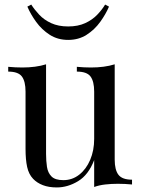

<svg xmlns="http://www.w3.org/2000/svg" viewBox="-20 -808 621 842"><path d="M483 -526V-108Q483 -63 499.5 -41.5Q516 -20 559 -20V1Q528 -2 497 -2Q468 -2 441.5 1Q415 4 393 12V-106Q368 -41 322.5 -13.5Q277 14 229 14Q194 14 168 4Q142 -6 125 -24Q106 -44 99 -76Q92 -108 92 -155V-406Q92 -451 76 -472.5Q60 -494 16 -494V-515Q48 -512 78 -512Q107 -512 133.5 -515.5Q160 -519 182 -526V-133Q182 -102 186 -76Q190 -50 206 -34Q222 -18 258 -18Q297 -18 327.5 -42Q358 -66 375.5 -107Q393 -148 393 -199V-406Q393 -451 377 -472.5Q361 -494 317 -494V-515Q349 -512 379 -512Q408 -512 434.5 -515.5Q461 -519 483 -526ZM441 -788 458 -779Q444 -746 419.5 -712Q395 -678 360 -655.5Q325 -633 279 -633Q233 -633 198 -655.5Q163 -678 138.5 -712Q114 -746 100 -779L117 -788Q131 -766 152 -743.5Q173 -721 204.5 -706.5Q236 -692 279 -692Q322 -692 353.5 -706.5Q385 -721 406.5 -743.5Q428 -766 441 -788Z"/></svg>

Font: Playfair Display
Style: Regular
Weight: 400
Designer: Claus Eggers Sørensen
Foundry: Claus Eggers Sørensen
Version: Version 1.203